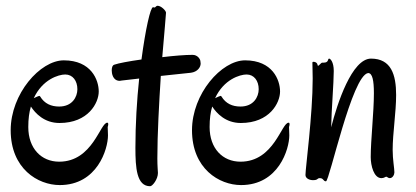

<svg xmlns="http://www.w3.org/2000/svg" viewBox="-20 -618 1442 665"><path d="M353 -178C354 -181 355 -185 355 -188C355 -191 354 -193 352 -193C327 -195 302 -58 185 -58C123 -58 78 -104 78 -178C78 -206 81 -229 87 -249C102 -226 133 -192 186 -192C286 -192 322 -262 322 -301C322 -341 296 -409 201 -409C119 -409 17 -293 17 -167C17 -34 111 23 187 23C317 23 354 -102 354 -149C354 -161 353 -171 353 -178ZM206 -360C232 -360 248 -338 248 -309C248 -282 230 -249 185 -249C157 -249 134 -259 119 -284C118 -285 117 -286 116 -286C114 -286 106 -282 97 -278C127 -343 183 -360 206 -360Z M555 -574C555 -581 538 -598 526 -598C520 -598 519 -592 515 -592C514 -592 511 -593 510 -593C501 -593 484 -517 470 -412C427 -406 390 -399 376 -394C369 -392 367 -383 367 -374C367 -365 370 -338 395 -338C397 -338 399 -339 401 -339L462 -346C454 -271 449 -187 449 -106C449 -37 453 27 500 27C508 27 527 3 527 -19C527 -24 525 -42 525 -69C525 -154 531 -261 537 -355L641 -366C664 -369 675 -385 675 -398C675 -401 674 -404 674 -407C673 -414 664 -428 647 -428C622 -428 583 -425 542 -420C549 -504 555 -567 555 -574Z M981 -178C982 -181 983 -185 983 -188C983 -191 982 -193 980 -193C955 -195 930 -58 813 -58C751 -58 706 -104 706 -178C706 -206 709 -229 715 -249C730 -226 761 -192 814 -192C914 -192 950 -262 950 -301C950 -341 924 -409 829 -409C747 -409 645 -293 645 -167C645 -34 739 23 815 23C945 23 982 -102 982 -149C982 -161 981 -171 981 -178ZM834 -360C860 -360 876 -338 876 -309C876 -282 858 -249 813 -249C785 -249 762 -259 747 -284C746 -285 745 -286 744 -286C742 -286 734 -282 725 -278C755 -343 811 -360 834 -360Z M1346 -21C1346 -35 1340 -65 1340 -99C1340 -156 1352 -229 1352 -289C1352 -359 1335 -415 1265 -415C1199 -415 1148 -260 1127 -177C1128 -237 1136 -331 1136 -372C1136 -404 1124 -415 1120 -415C1114 -415 1120 -401 1101 -401H1096C1092 -401 1085 -390 1081 -390C1080 -390 1081 -404 1065 -404C1063 -404 1062 -403 1062 -401C1062 -385 1063 -367 1063 -346C1063 -220 1038 -36 1038 -12C1038 0 1052 6 1064 6C1083 6 1077 -1 1088 -1C1101 -1 1099 10 1109 10C1121 10 1199 -357 1255 -365C1270 -365 1275 -339 1275 -295C1275 -229 1264 -133 1264 -74C1264 -44 1275 -1 1301 -1C1311 -1 1314 -6 1318 -6C1321 -6 1324 -1 1330 -1C1340 -1 1346 -13 1346 -21Z"/></svg>

Font: Oregano
Style: Regular
Weight: 400
Designer: Astigmatic (AOETI)
Foundry: Astigmatic (AOETI)
Version: Version 1.000